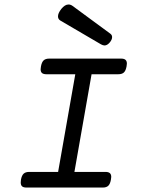

<svg xmlns="http://www.w3.org/2000/svg" viewBox="-20 -843 640 863"><path d="M476.1 -691.4Q483.9 -685.5 483.9 -676.3Q483.9 -664.1 472.2 -650.9Q461.4 -638.7 449.7 -638.7Q442.9 -638.7 434.1 -643.6L251.5 -750.5Q240.7 -756.8 240.7 -769.5Q240.7 -783.7 255.4 -802.7Q271.5 -822.8 288.1 -822.8Q297.4 -822.8 306.2 -816.4ZM550.3 -557.1Q550.3 -551.8 548.8 -544.4Q545.4 -525.4 536.9 -517.3Q528.3 -509.3 511.7 -509.3H391.6L314.5 -70.3H454.1Q467.3 -70.3 473.6 -64.9Q480 -59.6 480 -47.9Q480 -42.5 478.5 -35.2Q475.1 -16.1 466.8 -8.1Q458.5 0 441.9 0H99.1Q85.4 0 79.3 -5.4Q73.2 -10.7 73.2 -22.9Q73.2 -30.3 74.2 -35.2Q77.6 -54.2 86.2 -62.3Q94.7 -70.3 111.3 -70.3H241.2L318.4 -509.3H188.5Q175.3 -509.3 168.9 -514.6Q162.6 -520 162.6 -531.7Q162.6 -537.1 164.1 -544.4Q167.5 -563.5 176 -571.5Q184.6 -579.6 201.2 -579.6H524.4Q537.6 -579.6 543.9 -574.2Q550.3 -568.8 550.3 -557.1Z"/></svg>

Font: Courier Prime Sans
Style: Italic
Weight: 400
Italic angle: -10°
Designer: Alan Dague-Greene
Foundry: Quote-Unquote Apps
Version: Version 3.020